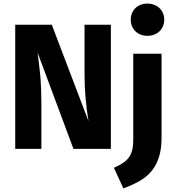

<svg xmlns="http://www.w3.org/2000/svg" viewBox="-20 -831 984 1072"><path d="M803 -811C748 -811 710 -773 710 -721C710 -669 748 -631 803 -631C858 -631 897 -669 897 -721C897 -773 858 -811 803 -811ZM599 -693H452V-413C452 -332 459 -246 474 -155L269 -693H65V0H211V-254C211 -309 209 -357 206 -398C202 -438 197 -484 190 -537L390 0H599ZM882 -531H724V-50C724 -19 720 7 712 26C695 64 668 82 616 106L669 221C715 204 753 185 784 164C844 120 882 51 882 -60Z"/></svg>

Font: Fira Sans
Style: Bold
Weight: 700
Designer: Carrois Corporate & Edenspiekermann AG
Foundry: Carrois Corporate GbR & Edenspiekermann AG
Version: Version 4.203